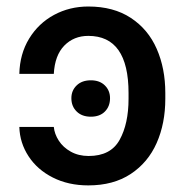

<svg xmlns="http://www.w3.org/2000/svg" viewBox="-20 -557 564 587"><path d="M251 -80.1Q318.4 -80.1 345.7 -129.4Q373 -178.7 373 -254.9V-272.5Q373 -447.3 250 -447.3Q205.6 -447.3 176.5 -417.5Q147.5 -387.7 144.5 -331.1H39.1Q40.5 -392.1 69.1 -439Q97.7 -485.8 145.3 -511.5Q192.9 -537.1 250 -537.1Q327.1 -537.1 380.1 -502.2Q433.1 -467.3 459.2 -407.5Q485.4 -347.7 485.4 -272.5V-254.9Q485.4 -179.7 459 -119.9Q432.6 -60.1 379.6 -25.1Q326.7 9.8 250 9.8Q189 9.8 141.6 -14.2Q94.2 -38.1 67.4 -79.1Q40.5 -120.1 39.1 -168.9H144.5Q146.5 -147.5 159.7 -127Q172.9 -106.4 196.5 -93.3Q220.2 -80.1 251 -80.1ZM198.2 -256.8Q198.2 -280.3 214.4 -295.9Q230.5 -311.5 257.8 -311.5Q284.7 -311.5 300.5 -295.9Q316.4 -280.3 316.4 -256.8Q316.4 -231.9 300.8 -216.1Q285.2 -200.2 257.8 -200.2Q230.5 -200.2 214.4 -216.1Q198.2 -231.9 198.2 -256.8Z"/></svg>

Font: Pretendard JP Medium
Style: Regular
Weight: 500
Designer: Base glyphs from Inter by Rasmus Andersson; Hangeul glyphs from Noto Sans CJK(Source Han Sans) by Jang Soo-young and Kan
Foundry: Kil Hyung-jin
Version: Version 1.309